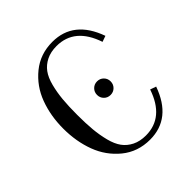

<svg xmlns="http://www.w3.org/2000/svg" viewBox="-199 -875 1038 1038"><g transform="rotate(-45 320.0 -356.0)"><path d="M380 -304Q358 -304 343 -319Q328 -334 328 -356Q328 -378 343 -393Q358 -408 380 -408Q402 -408 417 -393Q432 -378 432 -356Q432 -334 417 -319Q402 -304 380 -304ZM360 18Q267 18 199.5 -37Q132 -92 101 -175Q70 -258 70 -356Q70 -454 101 -537Q132 -620 199.5 -675Q267 -730 360 -730Q522 -730 586 -550L552 -538Q498 -698 360 -698Q315 -698 282 -681.5Q249 -665 228.5 -637Q208 -609 196.5 -564Q185 -519 180.5 -470.5Q176 -422 176 -356Q176 -290 180.5 -241.5Q185 -193 196.5 -148Q208 -103 228.5 -75Q249 -47 282 -30.5Q315 -14 360 -14Q498 -14 552 -174L586 -162Q522 18 360 18Z"/></g></svg>

Font: Old Standard TT
Style: Regular
Weight: 400
Designer: Alexey Kryukov <alexios@thessalonica.org.ru>
Version: Version 2.2